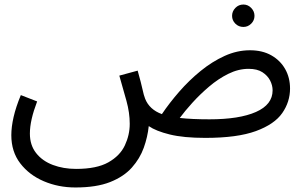

<svg xmlns="http://www.w3.org/2000/svg" viewBox="-20 -596 1346 848"><path d="M313 232Q238 232 173.5 204.5Q109 177 69.5 125.5Q30 74 30 1Q30 -35 40 -79Q50 -123 72 -176L144 -148Q128 -106 120 -71Q112 -36 112 -6Q112 45 139.5 80Q167 115 213.5 132.5Q260 150 316 150Q407 150 458.5 121Q510 92 531.5 46Q553 0 553 -49Q553 -98 538.5 -150.5Q524 -203 507 -262L588 -284Q604 -227 609.5 -201Q615 -175 621 -160Q640 -112 695 -92Q728 -141 771.5 -191Q815 -241 866 -282.5Q917 -324 972 -349Q1027 -374 1084 -374Q1139 -374 1178.5 -351.5Q1218 -329 1239.5 -291Q1261 -253 1261 -205Q1261 -146 1226.5 -96.5Q1192 -47 1110 -17Q1028 13 887 13Q791 13 730 -2Q669 -17 637 -39Q632 9 615 56.5Q598 104 562.5 144Q527 184 466.5 208Q406 232 313 232ZM1078 -292Q1033 -292 988.5 -270Q944 -248 903.5 -213.5Q863 -179 829.5 -142Q796 -105 774 -75Q801 -72 833.5 -70.5Q866 -69 905 -69Q1037 -69 1110.5 -101.5Q1184 -134 1184 -197Q1184 -219 1173 -240.5Q1162 -262 1139 -277Q1116 -292 1078 -292ZM1055 -477Q1034 -477 1019.5 -491.5Q1005 -506 1005 -526Q1005 -546 1019.5 -561Q1034 -576 1055 -576Q1075 -576 1089.5 -561Q1104 -546 1104 -526Q1104 -506 1089.5 -491.5Q1075 -477 1055 -477Z"/></svg>

Font: TSCustom
Style: Regular
Weight: 400
Designer: Monotype Design Team
Foundry: Monotype Imaging Inc.
Version: Version 2.004; ttfautohint (v1.8.3) -l 8 -r 50 -G 200 -x 14 